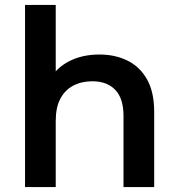

<svg xmlns="http://www.w3.org/2000/svg" viewBox="-20 -762 725 782"><path d="M385 -540Q449 -540 499.5 -515Q550 -490 579 -438.5Q608 -387 608 -306V0H483V-290Q483 -361 449.5 -396Q416 -431 356 -431Q312 -431 278 -413Q244 -395 225.5 -359.5Q207 -324 207 -270V0H82V-742H207V-390L180 -434Q208 -485 261.5 -512.5Q315 -540 385 -540Z"/></svg>

Font: MOST Montserrat SemiBold
Style: Regular
Weight: 600
Designer: Julieta Ulanovsky
Foundry: Julieta Ulanovsky
Version: Version 8.000;March 11, 2024;FontCreator 15.0.0.2926 64-bit